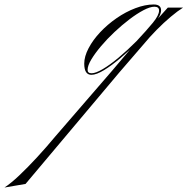

<svg xmlns="http://www.w3.org/2000/svg" viewBox="-430 -327 837 857"><path d="M-22 7Q-54 7 -54 -43Q-54 -75 -34.5 -112Q-15 -149 17.5 -183.5Q50 -218 90.5 -246Q131 -274 174.5 -290.5Q218 -307 256 -307Q289 -307 289 -281Q289 -258 259 -222Q229 -186 184 -138Q148 -102 108.5 -68.5Q69 -35 34.5 -14Q0 7 -22 7ZM-21 0Q-3 0 28.5 -18.5Q60 -37 99 -69.5Q138 -102 179 -143Q224 -191 252 -225Q280 -259 280 -280Q280 -297 259 -297Q240 -297 210.5 -281.5Q181 -266 147.5 -240.5Q114 -215 81 -184Q48 -153 21 -121Q-6 -89 -22.5 -61.5Q-39 -34 -39 -15Q-39 0 -21 0ZM71 -12 102 -3 -316 494 -410 510Q-381 491 -343.5 455.5Q-306 420 -264.5 375Q-223 330 -184 283ZM102 -3 71 -12 192 -155 274 -243 319 -293H387Q363 -278 332 -252Q301 -226 269 -193.5Q237 -161 209 -127Z"/></svg>

Font: Ballet 24pt
Style: Regular
Weight: 400
Designer: Maximiliano R. Sproviero
Foundry: Omnibus-Type
Version: Version 1.100